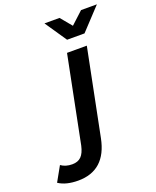

<svg xmlns="http://www.w3.org/2000/svg" viewBox="-349 -841 923 1139"><g transform="rotate(-20 113.0 -271.5)"><path d="M-56 201Q-93 201 -124 193.5Q-155 186 -179 170L-127 77Q-98 98 -56 98Q-20 98 0.5 77.5Q21 57 31 12L140 -534H265L156 10Q118 201 -56 201ZM167 -607 74 -744H169L228 -673L305 -744H405L277 -607Z"/></g></svg>

Font: Montserrat Thin SemiBold
Style: Italic
Weight: 600
Italic angle: -11.3°
Version: Version 9.000